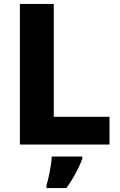

<svg xmlns="http://www.w3.org/2000/svg" viewBox="-20 -734 610 975"><path d="M81 0V-714H253V-141H536V0ZM398 72Q389 97 377 121Q365 145 350.5 170Q336 195 317 221H216V207Q222 187 228 160Q234 133 238 106.5Q242 80 243 61H398Z"/></svg>

Font: Noto Sans Syriac Eastern ExtraBold
Style: Regular
Weight: 800
Designer: Patrick Giasson and the Monotype Design Team
Foundry: Monotype Imaging Inc.
Version: Version 3.001